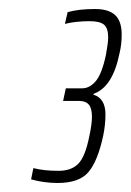

<svg xmlns="http://www.w3.org/2000/svg" viewBox="-20 -822 290 426"><path d="M49 -424 54 -449Q77 -443 110 -443Q138 -443 153.5 -458.5Q169 -474 178 -519Q184 -546 184 -563Q184 -582 177 -590Q170 -598 156 -598H120L126 -626H162Q179 -626 192.5 -642Q206 -658 215 -700Q220 -727 220 -739Q220 -760 210.5 -767.5Q201 -775 179 -775Q148 -775 124 -769L130 -795Q154 -802 191 -802Q221 -802 235.5 -788.5Q250 -775 250 -745Q250 -723 245 -703Q230 -629 188 -614L187 -612Q214 -604 214 -568Q214 -545 209 -521Q197 -465 176.5 -440.5Q156 -416 108 -416Q78 -416 49 -424Z"/></svg>

Font: Saira Ultra Condensed Thin
Style: Italic
Weight: 100
Width: 1
Italic angle: -12°
Designer: Hector Gatti with collaboration of the Omnibus-Type team
Foundry: Omnibus-Type
Version: Version 1.001; ttfautohint (v1.8)